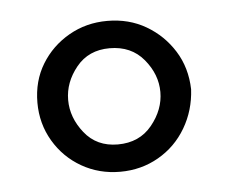

<svg xmlns="http://www.w3.org/2000/svg" viewBox="-33 -705 399 336"><g transform="rotate(-5 167.0 -536.5)"><path d="M166 -404Q129 -404 98.5 -421.5Q68 -439 50 -469.5Q32 -500 32 -537Q32 -575 50 -604.5Q68 -634 98.5 -651.5Q129 -669 166 -669Q204 -669 234 -651.5Q264 -634 282.5 -604.5Q301 -575 302 -537Q300 -500 282 -469.5Q264 -439 233.5 -421.5Q203 -404 166 -404ZM166 -452Q204 -452 226 -479Q248 -506 248 -537Q248 -568 226 -594.5Q204 -621 166 -621Q129 -621 107.5 -594.5Q86 -568 86 -537Q86 -506 107.5 -479Q129 -452 166 -452Z"/></g></svg>

Font: Frank Ruhl Libre ExtraBold
Style: Regular
Weight: 800
Designer: Yanek Iontef
Foundry: Fontef
Version: Version 6.003;gftools[0.9.30]